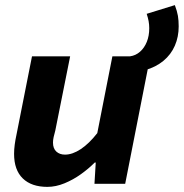

<svg xmlns="http://www.w3.org/2000/svg" viewBox="-20 -718 718 750"><path d="M547 -444 488 -498Q510 -501 527 -516Q544 -531 553.5 -554.5Q563 -578 563 -608Q563 -622 560.5 -635.5Q558 -649 553 -664L663 -698Q672 -674 675 -656Q678 -638 678 -615Q678 -574 663 -539.5Q648 -505 618.5 -480.5Q589 -456 547 -444ZM165 12Q103 12 69 -21Q35 -54 35 -117Q35 -134 37.5 -153Q40 -172 44 -190L105 -498H254L196 -208Q192 -194 189.5 -182.5Q187 -171 187 -161Q187 -138 200 -126Q213 -114 234 -114Q263 -114 295.5 -135.5Q328 -157 360 -198L419 -498H567L469 0H349L354 -83H350Q326 -59 296 -37.5Q266 -16 232 -2Q198 12 165 12Z"/></svg>

Font: Source Code Pro ExtraLight ExtraBold
Style: Italic
Weight: 800
Italic angle: -11°
Monospace: yes
Version: Version 1.016;hotconv 1.0.116;makeotfexe 2.5.65601